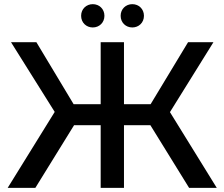

<svg xmlns="http://www.w3.org/2000/svg" viewBox="-20 -903 1079 923"><path d="M155 -700H33L243 -365L17 0H150L336 -301H464V0H576V-301H703L889 0H1022L797 -364L1006 -700H884L704 -402H576V-700H464V-402H334ZM616 -771C647 -771 672 -794 672 -827C672 -860 647 -883 616 -883C585 -883 560 -860 560 -827C560 -794 585 -771 616 -771ZM426 -771C457 -771 482 -794 482 -827C482 -860 457 -883 426 -883C395 -883 370 -860 370 -827C370 -794 395 -771 426 -771Z"/></svg>

Font: Montserrat-Alt1 SemBd
Style: Regular
Weight: 600
Designer: Differentunic
Foundry: Differentunic
Version: Version 7.222